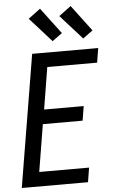

<svg xmlns="http://www.w3.org/2000/svg" viewBox="-63 -1022 630 1063"><g transform="rotate(-5 251.5 -490.0)"><path d="M14 0 136 -735H503L490 -655H213L175 -422H395L382 -342H161L118 -80H395L382 0ZM425 -795 304 -930 371 -980 480 -835ZM255 -795 134 -930 201 -980 310 -835Z"/></g></svg>

Font: Iosevka SS04 Medium Oblique
Style: Regular
Weight: 500
Italic angle: -9°
Monospace: yes
Designer: Belleve Invis
Foundry: Belleve Invis
Version: Version 19.0.0; ttfautohint (v1.8.4)